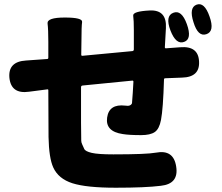

<svg xmlns="http://www.w3.org/2000/svg" viewBox="-20 -816 1040 898"><path d="M229 -33Q209 -77 207 -175L206 -394Q206 -399 201 -398L116 -387Q32 -375 24 -452Q17 -528 102 -533L200 -540Q206 -540 206 -546V-620Q206 -678 202.5 -706Q199 -734 283 -734Q367 -734 364 -713Q361 -692 361 -629L360 -560Q360 -555 365 -555L599 -577Q606 -578 606 -585V-674Q606 -722 603 -742.5Q600 -763 680 -767Q761 -771 756 -684L751 -595Q751 -590 756 -590L823 -595Q908 -602 911 -528Q915 -455 831 -453L753 -450Q747 -450 747 -444Q743 -307 733 -255Q725 -213 704 -198.5Q683 -184 640 -184Q584 -184 554 -189Q472 -201 481 -266Q490 -331 566 -322Q571 -321 578 -321Q585 -321 591 -325Q597 -329 597.5 -335Q598 -341 601 -382L604 -434Q604 -439 599 -439L366 -416Q359 -415 359 -408V-242Q359 -200 360 -158Q360 -150 364.5 -140.5Q369 -131 374 -119.5Q379 -108 409 -101Q439 -94 510 -94Q666 -94 709 -102Q792 -118 804 -37Q817 44 732 53Q660 62 522 62Q384 62 318.5 41Q253 20 229 -33ZM945 -656Q906 -643 885 -712Q863 -780 899 -794Q936 -808 960 -739Q985 -669 945 -656ZM777 -674Q752 -741 790 -756Q829 -772 854 -703Q879 -633 841 -620Q803 -606 777 -674Z"/></svg>

Font: Resource Han Rounded TW Heavy
Style: Regular
Weight: 900
Designer: Cyano Hao (round all glyphs); Ryoko NISHIZUKA 西塚涼子 (kana, bopomofo & ideographs); Paul D. Hunt (Latin, Greek & Cyrillic)
Foundry: Cyano Hao
Version: 0.990